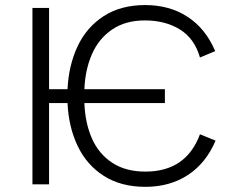

<svg xmlns="http://www.w3.org/2000/svg" viewBox="-20 -721 911 751"><path d="M244.1 -317.9H171.9V0H106.9V-689.9H171.9V-372.1H244.1Q248.5 -465.8 283.7 -540.3Q318.8 -614.7 385.7 -658Q452.6 -701.2 547.9 -701.2Q643.1 -701.2 713.6 -655.3Q784.2 -609.4 821.8 -521L762.2 -496.1Q740.7 -570.8 683.3 -606Q626 -641.1 546.9 -641.1Q470.2 -641.1 418 -605.2Q365.7 -569.3 339.4 -508.5Q313 -447.8 310.1 -372.1H625V-317.9H310.1Q313 -239.7 339.6 -179.4Q366.2 -119.1 418.7 -84.5Q471.2 -49.8 548.8 -49.8Q708 -49.8 762.2 -195.8L823.2 -170.9Q785.6 -82.5 714.8 -36.4Q644 9.8 548.8 9.8Q453.1 9.8 386.2 -33Q319.3 -75.7 283.9 -149.7Q248.5 -223.6 244.1 -317.9Z"/></svg>

Font: Acari Sans Light
Style: Regular
Weight: 300
Designer: Alfredo Marco Pradil and Stefan Peev
Foundry: Hanken Design Co.
Version: Version 1.045;January 11, 2019;FontCreator 11.5.0.2425 64-bi